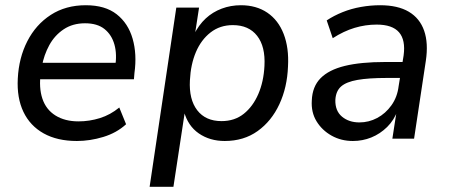

<svg xmlns="http://www.w3.org/2000/svg" viewBox="-20 -530 1715 734"><path d="M274 9Q199 9 147 -20Q95 -49 69.5 -102.5Q44 -156 48 -230Q52 -309 84.5 -372.5Q117 -436 174 -473Q231 -510 308 -510Q382 -510 426 -475.5Q470 -441 487 -382Q504 -323 494 -251L492 -227H117L126 -290H440L420 -273Q428 -322 417.5 -359.5Q407 -397 379.5 -419Q352 -441 305 -441Q258 -441 223.5 -418Q189 -395 168.5 -357.5Q148 -320 140 -276L136 -252Q128 -195 142 -153Q156 -111 192 -88.5Q228 -66 280 -66Q322 -66 362 -78.5Q402 -91 436 -119L462 -55Q426 -22 375 -6.5Q324 9 274 9Z M552 184 654 -501H741L725 -397H721Q740 -435 766.5 -459.5Q793 -484 827.5 -497Q862 -510 901 -510Q960 -510 1002 -481.5Q1044 -453 1064.5 -400Q1085 -347 1081 -276Q1078 -196 1048 -131.5Q1018 -67 965 -29Q912 9 839 9Q782 9 740 -20Q698 -49 683 -105H687L643 184ZM827 -67Q877 -67 912 -95Q947 -123 967.5 -170.5Q988 -218 991 -278Q995 -352 963 -393Q931 -434 870 -434Q821 -434 785 -406Q749 -378 729 -331Q709 -284 706 -223Q702 -150 734 -108.5Q766 -67 827 -67Z M1329 9Q1284 9 1247.5 -11.5Q1211 -32 1190 -66.5Q1169 -101 1172 -146Q1174 -199 1205.5 -231Q1237 -263 1298 -278Q1359 -293 1453 -293H1531L1522 -232H1458Q1389 -232 1346.5 -224.5Q1304 -217 1284 -199.5Q1264 -182 1262 -148Q1261 -106 1287.5 -84Q1314 -62 1354 -62Q1390 -62 1422 -79Q1454 -96 1476.5 -127.5Q1499 -159 1504 -201L1523 -318Q1531 -377 1505.5 -406.5Q1480 -436 1420 -436Q1377 -436 1335.5 -423.5Q1294 -411 1252 -384L1229 -452Q1256 -470 1289.5 -483.5Q1323 -497 1360 -503.5Q1397 -510 1433 -510Q1501 -510 1543 -485Q1585 -460 1601.5 -412.5Q1618 -365 1608 -298L1563 0H1480L1497 -110H1501Q1487 -71 1460 -44.5Q1433 -18 1399.5 -4.5Q1366 9 1329 9Z"/></svg>

Font: Nunitoga
Style: Medium Italic
Weight: 500
Italic angle: -9°
Designer: Vernon Adams
Foundry: Vernon Adams
Version: Version 1.0